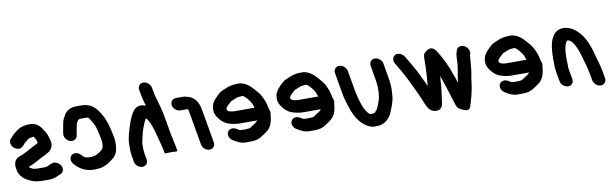

<svg xmlns="http://www.w3.org/2000/svg" viewBox="-48 -1240 5827 1822"><g transform="rotate(-10 2865.0 -328.5)"><path d="M14 -382C14 -402 22 -417 37 -427C51 -444 60 -457 80 -469C84 -472 86 -474 88 -476C117 -501 161 -522 220 -522H232C279 -522 315 -496 337 -463C354 -436 375 -411 384 -376C388 -362 395 -341 398 -324C405 -282 382 -244 355 -229C334 -215 309 -203 285 -192C271 -186 258 -177 246 -171L229 -162C216 -155 206 -150 194 -144L178 -137C171 -134 161 -129 151 -126L152 -119C154 -117 156 -115 160 -114C169 -108 183 -101 194 -98L214 -96C219 -95 224 -95 229 -95H304C307 -96 309 -96 311 -96L324 -100C338 -108 355 -114 371 -120C406 -132 443 -107 456 -81C475 -44 455 -12 430 -3C412 2 398 13 380 17L363 23C346 27 332 28 311 28H249C240 28 232 27 223 26C195 24 181 21 154 11C92 -14 36 -51 27 -131C17 -188 40 -226 81 -239C89 -242 102 -246 109 -250L125 -257C136 -263 144 -266 155 -272L190 -291C198 -296 205 -300 214 -304L238 -316C249 -322 261 -328 272 -334C269 -350 265 -363 259 -375L243 -399C241 -398 238 -398 235 -398C224 -396 216 -395 205 -393C185 -389 176 -372 160 -363C145 -352 135 -333 120 -323C81 -289 15 -330 14 -382Z M714 -116H715C717 -115 719 -115 722 -115H752C755 -115 757 -115 760 -116L773 -118L783 -120L796 -124C811 -132 820 -136 834 -146L855 -162C875 -180 879 -218 872 -259L863 -308C853 -348 845 -391 827 -423C816 -444 803 -463 790 -482C786 -485 783 -487 780 -489H778C771 -490 765 -490 759 -490H714C710 -490 706 -490 703 -489C702 -489 700 -489 699 -488C680 -480 677 -466 669 -449L666 -439C665 -430 664 -421 662 -412C660 -399 654 -388 654 -375C653 -370 651 -365 652 -360L648 -339C645 -323 638 -311 624 -303C576 -277 517 -328 525 -378L528 -399C531 -425 539 -449 542 -475C545 -506 564 -534 577 -557C598 -589 636 -613 692 -613H737C808 -613 851 -587 887 -543C923 -496 953 -438 970 -368C977 -341 985 -313 990 -283L995 -258C1001 -225 999 -191 997 -166C992 -121 973 -81 940 -59C928 -49 907 -34 894 -27L880 -19C862 -9 840 0 816 4L796 6C788 7 781 8 774 8H744C726 8 708 5 693 0C692 -1 690 -1 688 -1C677 -3 665 -8 651 -15C622 -30 598 -48 577 -72L569 -81C543 -112 549 -149 571 -166C598 -186 639 -174 659 -149C666 -142 672 -134 680 -129L692 -122C698 -122 708 -118 714 -116Z M1430 -663 1442 -596C1450 -565 1462 -531 1469 -500C1471 -491 1474 -480 1478 -467C1488 -435 1495 -399 1501 -363L1532 -188C1538 -152 1549 -114 1555 -80L1564 -28C1564 -25 1544 -25 1502 -28C1462 -25 1441 -25 1441 -28L1439 -40C1434 -67 1426 -106 1418 -134C1403 -194 1378 -291 1354 -342C1346 -358 1334 -376 1322 -386C1320 -382 1317 -377 1315 -372C1302 -351 1293 -322 1283 -298C1271 -265 1257 -206 1250 -169L1248 -157V-135C1247 -113 1247 -89 1251 -64L1262 0C1268 34 1246 62 1212 62C1178 62 1145 34 1139 0L1128 -64C1122 -100 1124 -145 1124 -182C1124 -202 1128 -214 1131 -232C1133 -250 1151 -315 1157 -331C1162 -349 1169 -365 1175 -383C1182 -404 1191 -423 1201 -442C1218 -473 1234 -501 1274 -512C1299 -519 1321 -512 1344 -504C1333 -542 1322 -577 1315 -618L1307 -663C1301 -696 1324 -725 1357 -725C1390 -725 1424 -696 1430 -663Z M1795 -50 1738 -376C1736 -390 1735 -391 1731 -401H1729C1726 -402 1723 -402 1721 -403H1659C1626 -403 1592 -431 1586 -464C1580 -497 1604 -526 1637 -526H1699C1721 -526 1750 -519 1768 -512C1820 -491 1849 -444 1861 -376L1918 -50C1924 -16 1902 12 1868 12C1834 12 1801 -16 1795 -50Z M2356 -306C2348 -332 2340 -356 2325 -375C2309 -394 2289 -424 2266 -435H2253C2249 -435 2245 -435 2241 -434L2220 -432C2217 -431 2215 -431 2213 -431C2203 -427 2193 -423 2182 -419L2167 -413C2158 -409 2146 -406 2140 -398C2134 -393 2127 -387 2123 -382L2106 -366C2099 -358 2093 -349 2091 -335V-334C2093 -332 2094 -330 2097 -326C2109 -309 2146 -306 2172 -306ZM2489 -267C2497 -252 2501 -233 2494 -214C2489 -141 2471 -91 2421 -57C2382 -32 2348 3 2280 3C2271 4 2264 4 2259 4H2217C2170 4 2139 -15 2108 -33C2089 -43 2075 -56 2067 -76C2053 -113 2074 -142 2103 -148C2133 -154 2158 -134 2180 -121H2184C2189 -120 2193 -119 2196 -119H2238C2241 -119 2247 -119 2254 -120C2259 -120 2263 -120 2268 -121L2280 -124C2291 -130 2299 -136 2309 -143C2326 -155 2336 -158 2349 -170L2356 -179C2357 -180 2358 -182 2358 -183H2193C2154 -183 2124 -190 2093 -199C2057 -209 2028 -231 2005 -260C1982 -287 1963 -319 1966 -362C1967 -402 1986 -436 2010 -458C2015 -464 2020 -470 2026 -475C2040 -490 2061 -509 2080 -517L2096 -525C2104 -529 2112 -532 2121 -535C2150 -548 2187 -558 2229 -558H2248C2262 -558 2277 -555 2292 -549C2345 -529 2381 -483 2417 -441C2453 -397 2477 -337 2489 -267Z M2969 -306C2961 -332 2953 -356 2938 -375C2922 -394 2902 -424 2879 -435H2866C2862 -435 2858 -435 2854 -434L2833 -432C2830 -431 2828 -431 2826 -431C2816 -427 2806 -423 2795 -419L2780 -413C2771 -409 2759 -406 2753 -398C2747 -393 2740 -387 2736 -382L2719 -366C2712 -358 2706 -349 2704 -335V-334C2706 -332 2707 -330 2710 -326C2722 -309 2759 -306 2785 -306ZM3102 -267C3110 -252 3114 -233 3107 -214C3102 -141 3084 -91 3034 -57C2995 -32 2961 3 2893 3C2884 4 2877 4 2872 4H2830C2783 4 2752 -15 2721 -33C2702 -43 2688 -56 2680 -76C2666 -113 2687 -142 2716 -148C2746 -154 2771 -134 2793 -121H2797C2802 -120 2806 -119 2809 -119H2851C2854 -119 2860 -119 2867 -120C2872 -120 2876 -120 2881 -121L2893 -124C2904 -130 2912 -136 2922 -143C2939 -155 2949 -158 2962 -170L2969 -179C2970 -180 2971 -182 2971 -183H2806C2767 -183 2737 -190 2706 -199C2670 -209 2641 -231 2618 -260C2595 -287 2576 -319 2579 -362C2580 -402 2599 -436 2623 -458C2628 -464 2633 -470 2639 -475C2653 -490 2674 -509 2693 -517L2709 -525C2717 -529 2725 -532 2734 -535C2763 -548 2800 -558 2842 -558H2861C2875 -558 2890 -555 2905 -549C2958 -529 2994 -483 3030 -441C3066 -397 3090 -337 3102 -267Z M3633 -507 3657 -366C3665 -323 3668 -283 3667 -245C3665 -204 3664 -170 3654 -137C3646 -109 3638 -85 3627 -59C3618 -40 3614 -23 3602 -7C3573 34 3537 68 3462 68C3418 71 3379 52 3352 29C3307 -6 3274 -57 3250 -119C3234 -164 3210 -233 3201 -287L3165 -496C3159 -529 3182 -558 3215 -558C3248 -558 3282 -529 3288 -496L3324 -290C3327 -270 3345 -202 3351 -185C3358 -165 3369 -130 3380 -112C3392 -92 3408 -64 3428 -55H3429C3432 -54 3434 -54 3435 -55C3439 -55 3443 -55 3446 -56C3455 -56 3463 -59 3472 -61V-62C3474 -64 3477 -67 3480 -71L3497 -91C3508 -114 3518 -140 3526 -165L3534 -189C3536 -194 3536 -201 3537 -209C3544 -261 3544 -311 3534 -366L3510 -507C3504 -540 3527 -568 3560 -568C3593 -568 3627 -540 3633 -507Z M4453 -501C4462 -485 4465 -469 4460 -454L4456 -442C4454 -430 4454 -422 4453 -410C4448 -357 4446 -298 4435 -250C4427 -210 4423 -152 4414 -114C4409 -93 4403 -60 4397 -42C4389 -21 4387 7 4377 25C4373 52 4355 70 4334 67C4308 63 4257 40 4249 22C4235 -6 4229 -35 4217 -69C4195 -146 4169 -222 4143 -296C4142 -284 4141 -272 4140 -261C4137 -181 4124 -109 4115 -36C4109 -2 4086 30 4038 22C3986 13 3967 -28 3947 -77C3924 -137 3894 -198 3867 -254C3833 -329 3795 -398 3756 -463C3743 -484 3726 -506 3732 -534C3737 -560 3763 -583 3804 -569C3826 -561 3836 -548 3849 -530C3887 -462 3920 -413 3955 -341C3976 -294 3990 -268 4010 -224C4016 -283 4021 -346 4022 -408C4023 -448 4021 -495 4028 -526L4036 -536C4046 -548 4065 -562 4083 -568C4122 -581 4149 -540 4165 -513C4208 -442 4243 -369 4272 -280C4283 -250 4291 -230 4299 -202C4303 -231 4306 -272 4313 -297C4316 -316 4322 -354 4324 -374C4329 -415 4324 -457 4336 -493L4340 -506C4344 -521 4353 -532 4368 -538C4404 -552 4439 -527 4453 -501Z M4976 -306C4968 -332 4960 -356 4945 -375C4929 -394 4909 -424 4886 -435H4873C4869 -435 4865 -435 4861 -434L4840 -432C4837 -431 4835 -431 4833 -431C4823 -427 4813 -423 4802 -419L4787 -413C4778 -409 4766 -406 4760 -398C4754 -393 4747 -387 4743 -382L4726 -366C4719 -358 4713 -349 4711 -335V-334C4713 -332 4714 -330 4717 -326C4729 -309 4766 -306 4792 -306ZM5109 -267C5117 -252 5121 -233 5114 -214C5109 -141 5091 -91 5041 -57C5002 -32 4968 3 4900 3C4891 4 4884 4 4879 4H4837C4790 4 4759 -15 4728 -33C4709 -43 4695 -56 4687 -76C4673 -113 4694 -142 4723 -148C4753 -154 4778 -134 4800 -121H4804C4809 -120 4813 -119 4816 -119H4858C4861 -119 4867 -119 4874 -120C4879 -120 4883 -120 4888 -121L4900 -124C4911 -130 4919 -136 4929 -143C4946 -155 4956 -158 4969 -170L4976 -179C4977 -180 4978 -182 4978 -183H4813C4774 -183 4744 -190 4713 -199C4677 -209 4648 -231 4625 -260C4602 -287 4583 -319 4586 -362C4587 -402 4606 -436 4630 -458C4635 -464 4640 -470 4646 -475C4660 -490 4681 -509 4700 -517L4716 -525C4724 -529 4732 -532 4741 -535C4770 -548 4807 -558 4849 -558H4868C4882 -558 4897 -555 4912 -549C4965 -529 5001 -483 5037 -441C5073 -397 5097 -337 5109 -267Z M5557 -5 5547 -63C5542 -89 5533 -128 5526 -154C5510 -208 5493 -281 5472 -328L5452 -367C5446 -376 5443 -382 5440 -386C5435 -392 5414 -415 5406 -415C5402 -416 5399 -418 5396 -419C5394 -419 5391 -419 5388 -418C5387 -418 5386 -418 5385 -417C5363 -390 5356 -343 5353 -296C5350 -262 5353 -216 5354 -182C5351 -165 5357 -139 5360 -123L5373 -51C5379 -17 5357 11 5323 11C5289 11 5256 -17 5250 -51L5237 -123C5236 -131 5234 -140 5233 -151C5224 -199 5230 -227 5227 -273C5227 -327 5232 -381 5243 -426C5251 -454 5263 -476 5278 -497C5297 -524 5329 -542 5377 -542C5411 -540 5442 -527 5466 -512C5552 -455 5597 -355 5628 -230C5644 -172 5660 -122 5670 -63L5680 -5C5686 28 5663 57 5630 57C5597 57 5563 28 5557 -5Z"/></g></svg>

Font: Blanket
Style: ReversedObl
Weight: 700
Foundry: Cannot Into Space Fonts
Version: Version 0.9